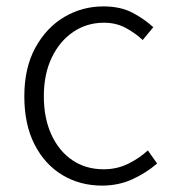

<svg xmlns="http://www.w3.org/2000/svg" viewBox="-20 -567 539 600"><path d="M299 13Q230 13 175 -20Q120 -53 88 -115.5Q56 -178 56 -266Q56 -355 90.5 -418Q125 -481 181 -514Q237 -547 303 -547Q357 -547 394.5 -527Q432 -507 459 -482L426 -442Q401 -465 371.5 -480.5Q342 -496 305 -496Q251 -496 208.5 -467Q166 -438 141.5 -386.5Q117 -335 117 -266Q117 -198 140.5 -146.5Q164 -95 206 -66.5Q248 -38 304 -38Q345 -38 380 -55Q415 -72 442 -97L471 -56Q436 -26 393 -6.5Q350 13 299 13Z"/></svg>

Font: Noto Sans KR Thin Light
Style: Regular
Weight: 300
Version: Version 2.004-H2;hotconv 1.0.118;makeotfexe 2.5.65603